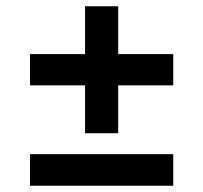

<svg xmlns="http://www.w3.org/2000/svg" viewBox="-20 -594 650 614"><path d="M252 -168V-321H76V-421H252V-574H358V-421H534V-321H358V-168ZM76 0V-101H534V0Z"/></svg>

Font: Montagu Slab 16pt Medium
Style: Regular
Weight: 500
Designer: Florian Karsten
Foundry: Florian Karsten
Version: Version 1.000; ttfautohint (v1.8.3)